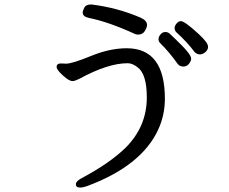

<svg xmlns="http://www.w3.org/2000/svg" viewBox="-20 -779 1040 871"><path d="M342.8 71.8Q323.7 71.8 324.2 56.2Q324.2 43 351.1 28.8Q477.1 -38.1 549.8 -108.9Q646 -205.1 646 -336.9Q646 -441.9 605 -473.1Q581.1 -492.2 559.1 -492.2Q469.2 -492.2 338.9 -420.9Q318.8 -411.1 309.1 -411.1Q297.9 -411.1 280.5 -424.1Q263.2 -437 250 -451.9Q236.8 -466.8 236.8 -475.1Q236.8 -491.2 256.8 -491.2L279.8 -490.2Q307.6 -490.2 392.8 -525.1Q478 -560.1 555.2 -560.1Q728 -560.1 728 -331.1Q728 -255.9 696.8 -189Q619.6 -24.9 373 65.9Q356.9 71.8 342.8 71.8ZM812 -477.1Q795.9 -477.1 786.1 -488.8Q748 -543 706.1 -584Q699.2 -590.8 699.2 -601.8Q699.2 -612.8 708.5 -623.3Q717.8 -633.8 730 -633.8Q741.2 -633.8 749.5 -626.5Q757.8 -619.1 773.9 -603.5Q790 -587.9 807.1 -570.6Q824.2 -553.2 835.7 -537.6Q847.2 -522 847.2 -512Q847.2 -502 837.2 -489.5Q827.1 -477.1 812 -477.1ZM887.2 -532.2Q873 -532.2 862.8 -543Q827.6 -589.8 779.8 -632.8Q772 -640.6 772 -651.9Q772 -661.6 781 -672.4Q790 -683.1 800.8 -683.1Q817.9 -683.1 880.9 -625Q923.8 -585.9 923.8 -566.9Q923.8 -552.7 911.6 -542.5Q899.4 -532.2 887.2 -532.2ZM606.9 -622.1Q601.1 -622.1 594.2 -624Q472.2 -680.2 380.9 -698.2Q355 -704.1 355 -723.1Q355 -728 362.1 -743.4Q369.1 -758.8 394 -758.8Q511.2 -744.6 617.2 -699.2Q647 -686 647 -666Q647 -654.8 637 -638.4Q627 -622.1 606.9 -622.1Z"/></svg>

Font: LXGW WenKai Screen R
Style: Regular
Weight: 400
Designer: Fontworks Inc.
Version: Version 1.235;May 31, 2022